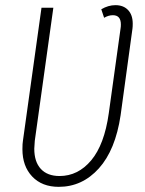

<svg xmlns="http://www.w3.org/2000/svg" viewBox="-20 -714 562 745"><path d="M495 -622Q495 -610 494 -603L448 -267Q428 -132 363.5 -60.5Q299 11 208 11Q143 11 105 -29Q67 -69 67 -135Q67 -157 69 -168L141 -684H187L115 -168Q113 -146 113 -137Q113 -86 138.5 -58.5Q164 -31 211 -31Q283 -31 334 -92Q385 -153 402 -274L448 -605Q449 -610 449 -619Q449 -655 418 -655Q401 -655 384 -645L373 -678Q400 -694 428 -694Q459 -694 477 -675Q495 -656 495 -622Z"/></svg>

Font: Fira Sans Extra Condensed ExtraLight
Style: Italic
Weight: 275
Width: 3
Italic angle: -8°
Designer: Carrois Corporate & Edenspiekermann AG
Foundry: Carrois Corporate GbR & Edenspiekermann AG
Version: Version 4.203